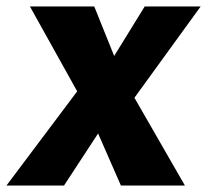

<svg xmlns="http://www.w3.org/2000/svg" viewBox="-71 -577 644 597"><path d="M-51 0 169 -293 22 -557H222L284 -403L379 -557H553L347 -273L504 0H305L234 -162L128 0Z"/></svg>

Font: Merriweather Sans ExtraBold
Style: Italic
Weight: 800
Italic angle: -7.5°
Designer: Eben Sorkin
Foundry: Eben Sorkin
Version: Version 2.001; ttfautohint (v1.8.3)